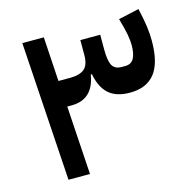

<svg xmlns="http://www.w3.org/2000/svg" viewBox="-94 -716 820 811"><g transform="rotate(-15 316.0 -310.0)"><path d="M175 -414H225Q269 -414 289 -431.5Q309 -449 309 -492V-557H396V-492Q396 -443 407.5 -422.5Q419 -402 448 -402H464Q490 -402 501.5 -422Q513 -442 513 -481Q513 -499 508.5 -525.5Q504 -552 490 -600L580 -620Q591 -573 595.5 -539.5Q600 -506 600 -476Q600 -379 563.5 -333.5Q527 -288 455 -288Q395 -288 362.5 -317Q330 -346 319 -405H314Q297 -300 202 -300H183L202 0H108L69 -608H163Z"/></g></svg>

Font: IBM Plex Arabic Medium
Style: Regular
Weight: 500
Designer: Mike Abbink, Paul van der Laan, Pieter van Rosmalen, Wael Morcos, Khajak Apelian
Foundry: Bold Monday
Version: Version 1.0